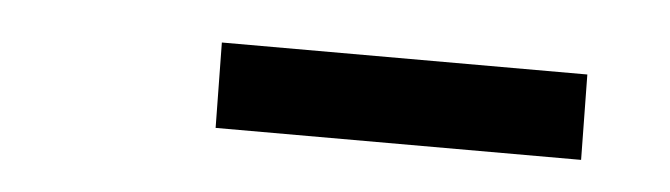

<svg xmlns="http://www.w3.org/2000/svg" viewBox="-24 -748 548 157"><g transform="rotate(5 250.0 -670.0)"><path d="M455 -635H155L154 -705H454Z"/></g></svg>

Font: Iosevka Curly Medium
Style: Italic
Weight: 500
Italic angle: -9°
Monospace: yes
Designer: Belleve Invis
Foundry: Belleve Invis
Version: Version 22.1.2; ttfautohint (v1.8.4)